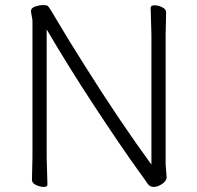

<svg xmlns="http://www.w3.org/2000/svg" viewBox="-20 -726 778 757"><path d="M167 1Q167 11 152.5 11Q138 11 122 3.5Q106 -4 106 -17L108 -106V-646L102 -681Q102 -695 119 -700.5Q136 -706 149.5 -706Q163 -706 168 -703Q173 -700 209.5 -637.5Q246 -575 315 -466Q452 -248 577 -77V-589L574 -695Q574 -705 589 -705Q604 -705 619.5 -697.5Q635 -690 635 -677L633 -588V-79L637 -27Q637 -13 619.5 -1Q602 11 586 11Q570 11 561 -3Q552 -17 526 -52.5Q500 -88 449.5 -162Q399 -236 348 -314Q249 -465 164 -610V-105Z"/></svg>

Font: LXGW WenKai TC Light
Style: Regular
Weight: 300
Designer: LXGW / Fontworks Inc.
Foundry: LXGW / Fontworks Inc.
Version: Version 1.330